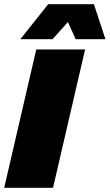

<svg xmlns="http://www.w3.org/2000/svg" viewBox="-28 -896 523 916"><path d="M378 -660 225 0H-8L145 -660ZM420 -876 475 -709H333L296 -791L223 -709H69L202 -876Z"/></svg>

Font: Work Sans Black
Style: Italic
Weight: 900
Italic angle: -13°
Designer: Wei Huang
Foundry: Wei Huang
Version: Version 2.009; ttfautohint (v1.8.3)